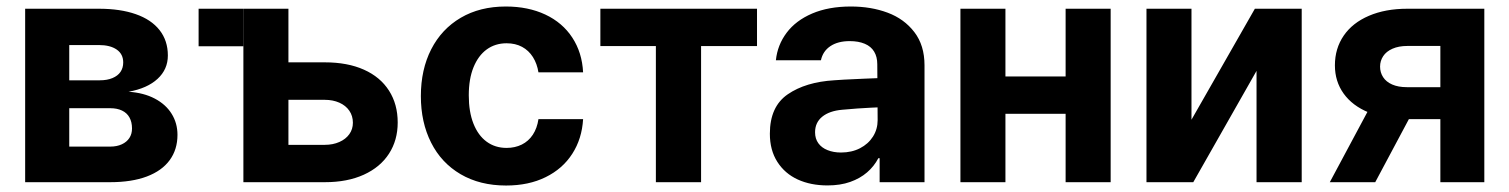

<svg xmlns="http://www.w3.org/2000/svg" viewBox="-20 -557 4612 587"><path d="M56.9 -530.3H282Q347.9 -530.3 395.1 -513.7Q442.4 -497.2 467.8 -465Q493.2 -432.7 493.2 -387.4Q493.2 -344.9 461.7 -315.9Q430.3 -286.9 373 -276.5Q419.6 -273.3 453.2 -255.6Q486.9 -237.9 504.7 -209.2Q522.6 -180.4 522.6 -144.8Q522.6 -99.9 498.8 -67.4Q475.1 -34.9 428.9 -17.4Q382.7 0 316.8 0H56.9ZM383.6 -164.3Q383.6 -183.9 375.8 -197.9Q368.1 -211.8 353 -219Q338 -226.2 316.8 -226.2H191.7V-108.8H316.8Q337.5 -108.8 352.6 -115.9Q367.6 -122.9 375.6 -135.2Q383.6 -147.4 383.6 -164.3ZM356.7 -366.2Q356.7 -391.6 336.9 -405.4Q317 -419.3 282 -419.3H191.7V-311.5H285.3Q307.6 -311.5 323.8 -318.3Q340.1 -325.1 348.4 -337.2Q356.7 -349.4 356.7 -366.2Z M723.7 -415.5H587.2V-530.3H723.7ZM1195.9 -182.4Q1195.9 -128.4 1169.3 -87.2Q1142.7 -45.9 1092.3 -22.9Q1042 0 973.2 0H724.1V-530.3H861.8V-114.2H973.2Q997.8 -114.2 1017.5 -122.9Q1037.1 -131.5 1048 -146.8Q1058.9 -162.1 1058.9 -181.8Q1058.9 -202.5 1048 -218.5Q1037.1 -234.4 1017.5 -243.1Q997.8 -251.8 973.2 -251.8H814.4V-366.4H973.2Q1042.5 -366.4 1092.6 -344Q1142.7 -321.6 1169.3 -279.9Q1195.9 -238.3 1195.9 -182.4Z M1266.7 -263.2Q1266.7 -344.4 1298.4 -406.4Q1330.1 -468.3 1388.7 -502.7Q1447.3 -537.1 1526.3 -537.1Q1594.6 -537.1 1647.2 -512.5Q1699.8 -487.8 1729.7 -442Q1759.7 -396.2 1762.7 -335.8H1626.2Q1622 -362.3 1609.3 -382.5Q1596.5 -402.7 1576.2 -413.7Q1555.8 -424.7 1528.8 -424.7Q1494.1 -424.7 1468.1 -405.9Q1442.2 -387 1427.7 -351.4Q1413.2 -315.8 1413.2 -265.6Q1413.2 -215 1427.5 -179Q1441.7 -143 1467.7 -123.9Q1493.7 -104.8 1528.8 -104.8Q1554.5 -104.8 1575.2 -115Q1595.8 -125.2 1609 -145.1Q1622.1 -165 1626.2 -192.7H1762.7Q1759.2 -132.7 1729.6 -86.8Q1700.1 -40.9 1648.2 -15.4Q1596.4 10.2 1527.2 10.2Q1447.3 10.2 1388.2 -24.4Q1329.2 -59 1298 -121Q1266.7 -183 1266.7 -263.2Z M1815.5 -530.3H2294.4V-416.1H2123.4V0H1985.2V-416.1H1815.5Z M2601.1 -225.3 2554.3 -221.4Q2515.8 -218 2493.8 -200.2Q2471.9 -182.4 2471.9 -152.6Q2471.9 -133 2481.9 -119.1Q2491.9 -105.2 2510.1 -98Q2528.3 -90.7 2551.2 -90.7Q2583.8 -90.7 2609.3 -103.8Q2634.7 -116.9 2649 -139.5Q2663.2 -162.1 2663.2 -189.6L2662.1 -360.7Q2662.1 -383.3 2652.5 -399.2Q2643 -415.1 2623.8 -423.2Q2604.7 -431.3 2577.9 -431.3Q2541.7 -431.3 2518.7 -415.9Q2495.7 -400.5 2489.8 -372.7H2352.1Q2356.9 -419.5 2385 -456.9Q2413.1 -494.3 2463.1 -515.7Q2513.2 -537.1 2581.3 -537.1Q2643.2 -537.1 2693.8 -518.2Q2744.4 -499.3 2775.4 -458.9Q2806.5 -418.5 2806.5 -357.3V0H2669.3V-73.4H2665.4Q2652.3 -48.4 2630.9 -30Q2609.5 -11.5 2579.3 -0.8Q2549.1 9.9 2510 9.9Q2458.6 9.9 2419 -8.2Q2379.4 -26.4 2356.6 -62.1Q2333.7 -97.8 2333.7 -148.2Q2333.7 -231.2 2388.4 -268.7Q2443.1 -306.3 2530.7 -311.6Q2545.5 -313.1 2621.2 -316.4L2669.1 -318.3L2670.1 -229Q2650.2 -228.4 2601.1 -225.3Z M3284.4 -209H3006.8V-323.2H3284.4ZM3053.9 0H2916.3V-530.3H3053.9ZM3375.6 0H3237.9V-530.3H3375.6Z M3816.5 -530.3H3959.7V0H3821.6V-340.3L3628.2 0H3485.1V-530.3H3622.7V-191Z M4383.6 -416.5H4282.7Q4256.4 -416.5 4237.3 -408.1Q4218.2 -399.7 4208.8 -385.3Q4199.3 -370.9 4199.3 -353.3Q4199.3 -335.5 4208.6 -321.1Q4217.9 -306.7 4236.4 -298.6Q4254.9 -290.5 4281.1 -290.5H4431.1V-192.7H4281.1Q4214.2 -192.7 4164.4 -213.2Q4114.7 -233.6 4087.9 -270.9Q4061.2 -308.2 4061.2 -357.1Q4061.2 -408.7 4088.1 -448Q4114.9 -487.2 4165.2 -508.7Q4215.5 -530.3 4282.7 -530.3H4518V0H4383.6ZM4193.2 -275.7H4331.6L4184.5 0H4045.6Z"/></svg>

Font: Pretendard JP Variable
Style: Regular
Weight: 400
Designer: Base glyphs from Inter by Rasmus Andersson; Hangul glyphs from Noto Sans CJK(Source Han Sans) by Jang Soo-young and Kang
Foundry: Kil Hyung-jin
Version: Version 1.307;Glyphs 3.2 (3192)